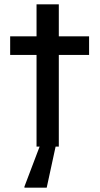

<svg xmlns="http://www.w3.org/2000/svg" viewBox="-20 -678 461 888"><path d="M149 0V-424H27V-510H149V-658H252V-510H392V-424H252V0ZM93 190V185L170 -18H240V-13L196 190Z"/></svg>

Font: Saira Expanded Medium
Style: Regular
Weight: 500
Width: 7
Designer: Hector Gatti with collaboration of the Omnibus-Type team
Foundry: Omnibus-Type
Version: Version 1.100; ttfautohint (v1.8.3)